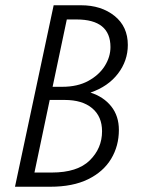

<svg xmlns="http://www.w3.org/2000/svg" viewBox="-20 -710 549 730"><path d="M37 0 184 -690H288Q365 -690 415.5 -649.5Q466 -609 466 -539Q466 -479 428.5 -430Q391 -381 324 -358Q374 -342 403 -305.5Q432 -269 432 -216Q432 -155 402.5 -106Q373 -57 315 -28.5Q257 0 171 0ZM180 -380H217Q275 -380 316 -402.5Q357 -425 378.5 -459.5Q400 -494 400 -531Q400 -636 271 -636H234ZM111 -54H177Q274 -54 321 -100Q368 -146 368 -211Q368 -267 330.5 -298.5Q293 -330 226 -330H169Z"/></svg>

Font: Radio Canada Condensed Light
Style: Italic
Weight: 300
Width: 3
Italic angle: -12°
Designer: Charles Daoud, Etienne Aubert Bonn, Alexandre Saumier Demers, Jacques Le Bailly
Foundry: Radio-Canada
Version: Version 2.104; ttfautohint (v1.8.4.7-5d5b);gftools[0.9.28.de